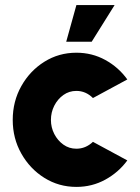

<svg xmlns="http://www.w3.org/2000/svg" viewBox="-20 -721 550 754"><path d="M345 -164 480 -91Q445.5 -44 393.5 -15.5Q341.5 13 280 13Q211 13 154.2 -22.5Q97.5 -58 63.8 -117.8Q30 -177.5 30 -250Q30 -323 63.8 -383Q97.5 -443 154.2 -478.5Q211 -514 280 -514Q341.5 -514 393.5 -485.5Q445.5 -457 480 -409L345 -336Q317 -364 280 -364Q251.5 -364 229 -348Q206.5 -332 193.2 -306Q180 -280 180 -250Q180 -220.5 193.2 -194.8Q206.5 -169 229 -153Q251.5 -137 280 -137Q316.5 -137 345 -164ZM240 -557 280 -701H430L340 -557Z"/></svg>

Font: Urbanist Black
Style: Regular
Weight: 900
Designer: Corey Hu
Foundry: Corey Hu
Version: Version 1.330; ttfautohint (v1.8.4.7-5d5b)